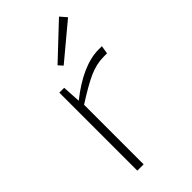

<svg xmlns="http://www.w3.org/2000/svg" viewBox="-225 -778 839 839"><g transform="rotate(-45 194.0 -359.0)"><path d="M188 -552 170 -572 325 -718 351 -688ZM366 -494 360 -456H340Q294 -456 248.5 -435.5Q203 -415 130 -368V0H91V-482H121L126 -397Q248 -494 346 -494Z"/></g></svg>

Font: Exo 2.0 Extra Light
Style: Regular
Weight: 250
Designer: Natanael Gama
Version: Version 1.001;PS 001.001;hotconv 1.0.70;makeotf.lib2.5.58329